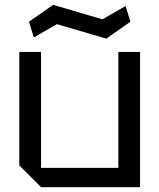

<svg xmlns="http://www.w3.org/2000/svg" viewBox="-20 -775 660 795"><path d="M560 -560V0H150L60 -90V-560H150V-80H470V-560ZM120 -620 100 -685 200 -755 404 -695 500 -750 520 -685 420 -615 216 -675Z"/></svg>

Font: Tektur
Style: Regular
Weight: 400
Designer: Adam Jagosz
Foundry: Adam Jagosz
Version: Version 1.005;gftools[0.9.30]